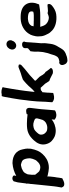

<svg xmlns="http://www.w3.org/2000/svg" viewBox="838 -1635 960 2676"><g transform="rotate(-90 1318.0 -297.0)"><path d="M102 -436C102 -434 103 -432 102 -427L101 -424C96 -414 95 -405 97 -395V-391C97 -386 97 -381 96 -374L92 -350C92 -346 92 -339 91 -332C88 -294 84 -253 79 -214V-213C79 -205 77 -195 76 -185C69 -130 66 -75 59 -22L54 15C51 37 46 56 43 78V83C48 91 52 114 80 118H81C121 123 150 99 172 90L173 81C177 59 181 40 183 15C184 4 186 -7 189 -19V-20C194 -54 196 -87 198 -120C200 -118 204 -116 207 -114L208 -113C227 -108 246 -104 268 -101C283 -99 300 -98 313 -96H315C324 -96 332 -97 336 -97H344C419 -106 467 -139 509 -184C548 -224 569 -279 582 -343L583 -344C584 -349 583 -352 583 -352C584 -360 583 -367 584 -371V-372C587 -406 581 -437 574 -463C558 -547 490 -603 383 -603H382C312 -598 258 -578 207 -552H206L204 -551C206 -556 208 -564 209 -570L211 -583C200 -606 157 -614 133 -589L129 -586C127 -579 125 -567 123 -563V-562C121 -553 116 -542 114 -528ZM224 -374V-377C226 -381 227 -387 227 -389V-394C235 -407 239 -419 244 -427C257 -451 279 -460 309 -474C320 -478 334 -481 348 -484H353L357 -485H361C389 -479 417 -470 428 -453C442 -432 448 -402 450 -368C449 -364 449 -361 449 -355L448 -348C447 -344 443 -323 441 -319V-318L440 -317C429 -289 425 -275 409 -261C388 -236 362 -216 327 -215C321 -215 314 -217 302 -218C291 -220 282 -224 271 -229C267 -231 264 -236 258 -241C250 -252 240 -262 233 -271C231 -274 230 -279 221 -285C221 -299 220 -317 220 -333C221 -341 223 -351 223 -360C223 -363 224 -366 224 -374Z M646 -140C654 -107 667 -80 691 -57C727 -25 763 -2 831 0C892 0 955 -24 992 -57C992 -48 991 -38 989 -25L988 -16L1008 -3C1040 17 1090 8 1117 -10L1121 -43C1122 -55 1123 -66 1124 -78L1126 -101C1128 -115 1128 -132 1130 -152C1134 -195 1134 -212 1140 -255C1145 -292 1149 -317 1152 -352C1154 -367 1153 -384 1145 -397C1131 -421 1093 -411 1077 -408L1065 -405L1063 -393H1062C1026 -399 969 -401 933 -402C886 -402 838 -399 800 -381C760 -363 735 -342 702 -307C660 -261 631 -208 646 -140ZM780 -214 781 -221C787 -234 794 -247 809 -262C842 -297 854 -306 905 -313C915 -313 929 -313 932 -312H934C952 -309 985 -298 997 -290C1002 -286 1005 -279 1007 -263C1002 -238 992 -204 984 -181C979 -169 963 -149 953 -143C935 -131 907 -118 879 -118H871C833 -120 825 -125 803 -146C788 -161 776 -185 780 -214Z M1264 -457C1263 -443 1261 -429 1259 -414L1254 -377C1253 -366 1251 -355 1250 -342C1242 -284 1242 -235 1239 -182C1238 -157 1238 -133 1235 -110C1232 -89 1233 -66 1231 -49C1238 -41 1247 -36 1257 -31H1259C1292 -15 1329 -26 1358 -35L1359 -32C1364 -47 1361 -57 1362 -63C1365 -84 1363 -105 1365 -122C1367 -139 1369 -159 1370 -175V-185C1374 -186 1377 -188 1383 -193C1391 -200 1395 -204 1399 -207C1410 -208 1422 -209 1432 -211C1450 -188 1472 -169 1489 -149C1502 -128 1514 -108 1531 -87L1533 -88C1542 -85 1548 -82 1558 -79C1583 -66 1606 -55 1631 -42C1657 -34 1693 -42 1703 -55L1709 -69C1694 -86 1680 -103 1667 -122L1653 -143C1648 -145 1643 -149 1637 -152V-153C1627 -164 1618 -174 1611 -185L1601 -203C1597 -208 1592 -215 1585 -227C1570 -244 1547 -264 1534 -278C1533 -279 1534 -281 1531 -290C1582 -340 1636 -387 1693 -430C1713 -446 1730 -463 1747 -478C1762 -492 1757 -510 1755 -516L1752 -514L1748 -516C1728 -526 1706 -514 1698 -511C1677 -504 1654 -492 1634 -487C1606 -480 1576 -468 1549 -459L1530 -445C1508 -426 1480 -402 1458 -378C1437 -355 1419 -331 1397 -312H1396L1376 -294C1376 -312 1378 -334 1381 -355L1385 -388C1385 -398 1387 -410 1389 -424L1402 -516C1411 -585 1425 -650 1436 -718C1437 -725 1439 -735 1444 -737L1435 -743C1417 -753 1379 -763 1340 -753H1317C1312 -740 1307 -727 1305 -709C1294 -642 1279 -575 1270 -505Z M1758 63C1749 75 1747 92 1753 109C1760 127 1767 148 1790 157C1795 160 1803 163 1812 163H1813C1831 162 1848 159 1866 155V154H1867C1895 145 1929 135 1955 109C1978 85 1991 54 2006 31L2007 30C2025 2 2040 -33 2045 -72L2048 -97C2050 -111 2052 -126 2053 -137C2057 -168 2051 -192 2054 -214V-215C2054 -224 2056 -236 2057 -246V-247C2058 -263 2060 -277 2061 -293C2062 -298 2062 -305 2062 -313L2064 -335C2066 -358 2068 -379 2068 -401L2070 -418C2070 -418 2070 -420 2071 -424L2077 -440L2076 -444C2070 -474 2026 -474 2005 -462L2004 -461L1994 -454C1989 -445 1985 -437 1984 -429V-427C1986 -420 1985 -409 1985 -398C1983 -393 1983 -390 1981 -385L1978 -382L1975 -381C1965 -372 1953 -362 1941 -351V-346C1940 -335 1938 -321 1937 -311C1933 -279 1939 -254 1935 -227C1933 -213 1933 -197 1931 -184C1930 -176 1929 -167 1927 -160L1926 -159C1921 -124 1911 -95 1900 -66C1892 -41 1886 -13 1876 2L1875 3L1874 5C1859 39 1834 44 1797 51C1784 43 1766 52 1758 63ZM1967 -622C1958 -584 1984 -551 2020 -551C2052 -551 2081 -576 2089 -608L2093 -614V-616C2103 -655 2077 -687 2041 -687C2004 -687 1974 -655 1967 -622Z M2149 -238C2149 -215 2151 -188 2159 -166C2161 -159 2164 -153 2166 -147L2167 -146V-145C2180 -117 2193 -85 2219 -63C2223 -60 2223 -57 2230 -51C2276 -7 2358 20 2459 6C2502 0 2543 -24 2571 -47C2577 -52 2587 -59 2594 -71C2604 -90 2600 -100 2597 -112C2587 -114 2579 -117 2566 -114C2551 -111 2543 -112 2521 -110H2519C2507 -108 2506 -108 2491 -110L2473 -114C2454 -107 2427 -96 2408 -96C2376 -98 2345 -112 2329 -128H2328L2327 -129C2305 -146 2293 -178 2284 -211C2283 -213 2283 -214 2282 -217C2286 -216 2292 -216 2299 -216H2440C2496 -216 2547 -222 2594 -232L2597 -240C2621 -292 2628 -357 2601 -406C2571 -462 2509 -487 2433 -489H2396C2303 -486 2216 -437 2177 -359L2176 -358L2175 -357C2172 -349 2168 -342 2165 -332L2160 -317C2152 -292 2147 -263 2149 -238ZM2289 -309C2290 -316 2293 -325 2295 -330V-333C2295 -334 2295 -335 2297 -339C2312 -365 2339 -382 2378 -386C2382 -387 2389 -387 2398 -388H2402C2442 -388 2473 -381 2487 -367C2499 -355 2500 -330 2492 -313C2476 -309 2461 -306 2442 -306H2374C2366 -306 2361 -306 2354 -307H2332C2319 -307 2308 -308 2294 -309Z"/></g></svg>

Font: Hussar Pisanka
Style: BdKur
Weight: 700
Designer: Robert Jablonski
Foundry: Cannot Into Space Fonts
Version: Version 1.070